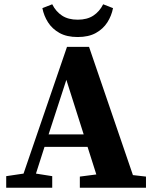

<svg xmlns="http://www.w3.org/2000/svg" viewBox="-20 -877 715 897"><path d="M290 -504 207 -249H371ZM9 0V-54L90 -66L293 -658H396L601 -59L662 -52V0H353V-52L430 -62L389 -191H188L148 -66L224 -54V0ZM178 -839 224 -857Q241 -823 270 -804Q299 -785 343 -785Q387 -785 416 -804Q445 -823 462 -857L508 -839Q501 -803 481.5 -772.5Q462 -742 428 -723Q394 -704 343 -704Q292 -704 258 -723Q224 -742 204.5 -772.5Q185 -803 178 -839Z"/></svg>

Font: Source Serif Pro
Style: Bold
Weight: 700
Designer: Frank Grießhammer
Foundry: Adobe Systems Incorporated
Version: Version 3.001;hotconv 1.0.111;makeotfexe 2.5.65597